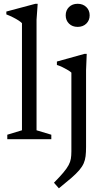

<svg xmlns="http://www.w3.org/2000/svg" viewBox="-20 -735 548 1014"><path d="M173 -47 251 -23.5V0H18.5V-23.5L96 -47V-612.5Q89.5 -619.5 77.5 -627.2Q65.5 -635 49.2 -643.2Q33 -651.5 13.5 -659V-674L167 -715H179L173 -631ZM390 -593Q362 -593 344.5 -610.2Q327 -627.5 327 -654Q327 -680.5 344.5 -697.8Q362 -715 390 -715Q418 -715 435.8 -697.8Q453.5 -680.5 453.5 -654Q453.5 -627.5 435.8 -610.2Q418 -593 390 -593ZM357 -351.5Q351.5 -357 339.2 -364.5Q327 -372 311.5 -379.5Q296 -387 280.5 -392V-410L426 -450.5H438L434.5 -364V41Q434.5 69.5 432 90Q429.5 110.5 421.8 128Q414 145.5 398.5 163.8Q383 182 356.8 204.8Q330.5 227.5 291 259.5L265 230Q296 198.5 314.5 176.5Q333 154.5 342.2 137.2Q351.5 120 354.2 103.2Q357 86.5 357 64.5Z"/></svg>

Font: Newsreader 16pt 16pt
Style: Regular
Weight: 400
Version: Version 1.003